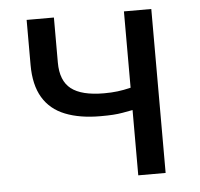

<svg xmlns="http://www.w3.org/2000/svg" viewBox="-44 -589 660 634"><g transform="rotate(-5 286.0 -271.5)"><path d="M389.3 0V-216.4Q370.4 -212.8 355.4 -210.2Q340.3 -207.6 323.8 -206.5Q307.3 -205.4 282.1 -205.4Q213.9 -205.4 165.5 -224.7Q117 -243.9 91.9 -285.8Q66.8 -327.7 66.8 -394.2V-543.4H157.2V-394.2Q157.2 -333.7 191.7 -306.7Q226.2 -279.7 300.6 -279.7Q325.3 -279.7 345.4 -282.2Q365.5 -284.6 389.3 -290.4V-543.4H480V0Z"/></g></svg>

Font: Shanggu Sans SC VF
Style: Regular
Weight: 250
Designer: GuiWonder
Version: Version 1.021